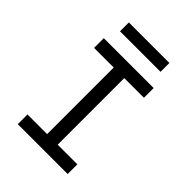

<svg xmlns="http://www.w3.org/2000/svg" viewBox="-244 -985 1105 1105"><g transform="rotate(45 308.0 -433.0)"><path d="M351 -621V-79H511V0H105V-79H265V-621H105V-700H511V-621ZM143 -866H473V-794H143Z"/></g></svg>

Font: Overpass Mono
Style: Regular
Weight: 400
Monospace: yes
Designer: Delve Withrington, Dave Bailey
Foundry: Delve Fonts
Version: Version 1.000;DELV;Overpass